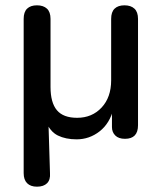

<svg xmlns="http://www.w3.org/2000/svg" viewBox="-20 -515 609 722"><path d="M119 187Q95 187 82 174Q69 161 69 136V-444Q69 -470 82 -482.5Q95 -495 119 -495Q143 -495 156.5 -482.5Q170 -470 170 -444V-188Q170 -129 194 -100.5Q218 -72 270 -72Q326 -72 362 -110.5Q398 -149 398 -213V-444Q398 -470 411 -482.5Q424 -495 448 -495Q472 -495 485.5 -482.5Q499 -470 499 -444V-44Q499 7 450 7Q426 7 413.5 -5.5Q401 -18 401 -37V-107H407Q393 -51 354.5 -21Q316 9 268 9Q227 9 197.5 -5.5Q168 -20 152 -60H162L168 136Q170 161 157 174Q144 187 119 187Z"/></svg>

Font: Nunito SemiBold
Style: Regular
Weight: 600
Designer: Vernon Adams
Foundry: Vernon Adams
Version: Version 3.602